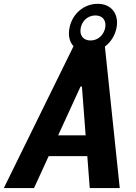

<svg xmlns="http://www.w3.org/2000/svg" viewBox="-58 -962 698 982"><path d="M554.5 0 478.5 -724C508.5 -746 530 -780 538 -819.5C551.5 -890.5 512 -942.5 441.5 -942.5C370.5 -942.5 311 -890.5 297.5 -819.5C289.5 -781 297.5 -748 318 -725.5L-38.5 0H116L191 -163.5H388.5L401 0ZM405 -755C366.5 -755 347.5 -782.5 355 -819.5C362 -856 391.5 -883 430 -883C468 -883 487 -856 480 -819.5C472.5 -782.5 443 -755 405 -755ZM239.5 -270 354 -519.5H361L380 -270Z"/></svg>

Font: Monaspace Neon
Style: Bold Italic
Weight: 700
Italic angle: -11°
Designer: Riley Cran & the Lettermatic Team
Foundry: Lettermatic
Version: Version 1.200 (Monaspace Neon)